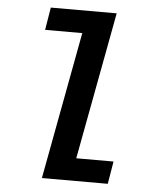

<svg xmlns="http://www.w3.org/2000/svg" viewBox="-53 -786 706 833"><g transform="rotate(5 300.0 -370.0)"><path d="M160.5 0H447.4L463.8 -98.4H301.5L421.5 -740.1H134.6L118.3 -641.7H280.2Z"/></g></svg>

Font: Margiela Mono Italic SmBold It
Style: Regular
Weight: 600
Designer: Mike Abbink, Paul van der Laan, Pieter van Rosmalen
Foundry: Bold Monday
Version: Version 2.003 2021